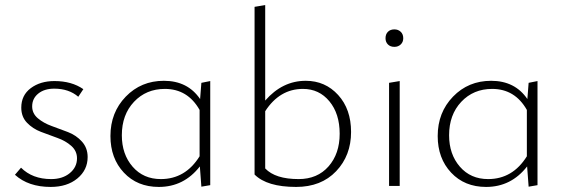

<svg xmlns="http://www.w3.org/2000/svg" viewBox="-20 -734 2228 758"><path d="M180 4Q92 4 39 -44L63 -72Q108 -27 182 -27Q227 -27 255.5 -50.5Q284 -74 284 -109Q284 -138 261.5 -158Q239 -178 206.5 -189.5Q174 -201 141.5 -213.5Q109 -226 86.5 -249.5Q64 -273 64 -309Q64 -358 101.5 -386Q139 -414 195 -414Q263 -414 309 -382L289 -352Q252 -384 194 -384Q155 -384 131 -364.5Q107 -345 107 -314Q107 -286 129.5 -267Q152 -248 184 -236.5Q216 -225 248.5 -212.5Q281 -200 303.5 -175Q326 -150 326 -114Q326 -63 285.5 -29.5Q245 4 180 4Z M775 -407 810 -414V-3L775 3L769 -77Q706 4 607 4Q522 4 469 -52.5Q416 -109 416 -197Q416 -290 476.5 -352.5Q537 -415 627 -415Q721 -415 770 -343ZM615 -27Q712 -27 768 -117V-300Q721 -383 631 -383Q557 -383 509 -332Q461 -281 461 -200Q461 -125 503.5 -76Q546 -27 615 -27Z M1187 -415Q1264 -415 1315 -359Q1366 -303 1366 -213Q1366 -120 1307 -58Q1248 4 1149 4Q1034 4 985 -45V-707L1027 -714V-337Q1095 -415 1187 -415ZM1159 -27Q1233 -27 1277 -77Q1321 -127 1321 -206Q1321 -285 1280.5 -334Q1240 -383 1176 -383Q1084 -383 1027 -295V-69Q1067 -27 1159 -27Z M1537 -549Q1521 -549 1511.5 -558.5Q1502 -568 1502 -583Q1502 -599 1511.5 -608.5Q1521 -618 1537 -618Q1552 -618 1562 -608.5Q1572 -599 1572 -583Q1572 -568 1562 -558.5Q1552 -549 1537 -549ZM1516 0V-407L1558 -414V0Z M2067 -407 2102 -414V-3L2067 3L2061 -77Q1998 4 1899 4Q1814 4 1761 -52.5Q1708 -109 1708 -197Q1708 -290 1768.5 -352.5Q1829 -415 1919 -415Q2013 -415 2062 -343ZM1907 -27Q2004 -27 2060 -117V-300Q2013 -383 1923 -383Q1849 -383 1801 -332Q1753 -281 1753 -200Q1753 -125 1795.5 -76Q1838 -27 1907 -27Z"/></svg>

Font: EauTestInfant Light
Style: Regular
Weight: 300
Designer: Christian Thalmann (Catharsis Fonts)
Version: Version 0.001;PS 000.001;hotconv 1.0.88;makeotf.lib2.5.64775